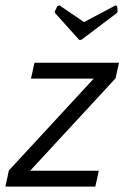

<svg xmlns="http://www.w3.org/2000/svg" viewBox="-37 -693 472 713"><path d="M257 -545 168 -644 166 -650 176 -670 184 -673 275 -611 392 -673 398 -670 400 -650 396 -644 265 -545ZM-4 -60 311 -401H78L91 -460H405L392 -402L75 -59H330L317 0H-17Z"/></svg>

Font: Quattrocento Sans
Style: Italic
Weight: 400
Designer: Pablo Impallari
Foundry: Pablo Impallari, Igino Marini, Brenda Gallo
Version: Version 2.000